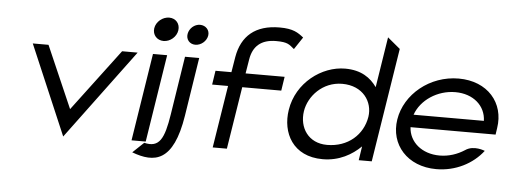

<svg xmlns="http://www.w3.org/2000/svg" viewBox="-48 -774 2612 985"><g transform="rotate(5 1257.5 -281.5)"><path d="M101 -451 298 11 641 -451H561L321 -132L182 -451Z M715 -583C710 -549 734 -522 768 -522C802 -522 834 -549 839 -583C844 -617 821 -644 787 -644C753 -644 720 -617 715 -583ZM649 0H722L793 -451H720Z M658 61C775 105 873 92 911 -150L958 -451H885L838 -150C818 -23 794 26 715 7ZM888 -569C883 -540 903 -517 932 -517C961 -517 989 -540 994 -569C999 -598 977 -621 948 -621C919 -621 893 -598 888 -569Z M1036 -321H1118L1067 0H1140L1191 -321H1392L1403 -393H1202L1214 -466C1225 -534 1266 -572 1344 -572C1405 -572 1412 -560 1438 -539L1480 -602C1451 -625 1426 -643 1356 -643C1231 -643 1161 -582 1142 -472L1129 -393H1047Z M1439 -226C1420 -107 1480 11 1634 11C1719 11 1784 -27 1830 -72L1819 0H1886L1979 -587L1914 -641L1873 -381C1841 -426 1793 -462 1709 -462C1589 -462 1461 -368 1439 -226ZM1517 -226C1529 -304 1600 -383 1701 -383C1808 -383 1861 -304 1849 -226C1834 -133 1758 -64 1650 -64C1553 -64 1504 -141 1517 -226Z M1998 -226C1977 -95 2070 11 2219 11C2318 11 2406 -35 2459 -104C2459 -104 2401 -129 2358 -99C2321 -75 2277 -60 2230 -60C2138 -60 2073 -116 2069 -192H2507L2512 -226C2533 -357 2443 -462 2294 -462C2145 -462 2019 -357 1998 -226ZM2079 -257C2106 -334 2190 -391 2283 -391C2376 -391 2439 -334 2441 -257Z"/></g></svg>

Font: Charger Pro
Style: ExtObl
Weight: 400
Designer: Jasper
Foundry: Cannot Into Space Fonts
Version: Version 1.09